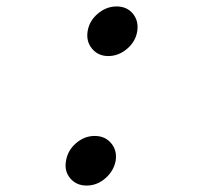

<svg xmlns="http://www.w3.org/2000/svg" viewBox="-20 -568 640 596"><path d="M185 -69Q190 -101 216 -123.5Q242 -146 274 -146Q306 -146 325 -123.5Q344 -101 339 -69Q333 -37 307 -14.5Q281 8 249 8Q217 8 198 -14.5Q179 -37 185 -69ZM316 -394Q285 -394 266 -416.5Q247 -439 252 -471Q257 -503 283.5 -525.5Q310 -548 342 -548Q374 -548 392.5 -525.5Q411 -503 406 -471Q401 -439 374.5 -416.5Q348 -394 316 -394Z"/></svg>

Font: CommitMono
Style: Italic
Weight: 400
Monospace: yes
Designer: Eigil Nikolajsen
Foundry: Eigil Nikolajsen
Version: Version 1.143